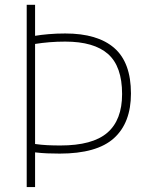

<svg xmlns="http://www.w3.org/2000/svg" viewBox="-20 -760 604 780"><path d="M88.5 0V-740.5H122.5V-614.5Q145.5 -618.5 177 -621.2Q208.5 -624 245 -624Q376.5 -624 444.2 -565Q512 -506 512 -380Q512 -261 442.8 -198.5Q373.5 -136 222.5 -136Q196 -136 172 -137Q148 -138 122.5 -141V0ZM225 -169Q356 -169 416 -220.8Q476 -272.5 476 -378Q476 -490 419 -540.5Q362 -591 245 -591Q211.5 -591 181.2 -588.5Q151 -586 122.5 -581.5V-175Q147.5 -171.5 172.5 -170.2Q197.5 -169 225 -169Z"/></svg>

Font: Encode Sans Semi Condensed Thin
Style: Regular
Weight: 100
Width: 4
Designer: Multiple Designers
Foundry: Impallari Type
Version: Version 3.000; ttfautohint (v1.8.3) -l 8 -r 50 -G 200 -x 14 